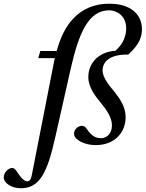

<svg xmlns="http://www.w3.org/2000/svg" viewBox="-92 -762 777 1024"><path d="M-72 184C-71 217 -28 242 19 242C119 242 160 161 203 -31L285 -395C328 -585 380 -707 490 -707C528 -707 581 -680 581 -611C581 -574 567 -528 523 -491C444 -487 379 -434 379 -350C379 -305 407 -260 439 -222C479 -174 505 -134 505 -93C505 -48 476 -25 447 -25C424 -25 399 -32 371 -74C363 -86 355 -91 344 -91C325 -91 301 -72 303 -46C304 -17 359 12 418 12C520 12 578 -56 578 -137C578 -192 547 -236 521 -269C496 -300 455 -345 455 -387C455 -422 480 -473 592 -471C655 -528 665 -570 665 -606C665 -686 604 -742 493 -742C316 -744 245 -607 217 -512L210 -490H123L112 -452H200L77 175C73 197 64 205 54 205C42 205 27 197 0 156C-7 146 -14 134 -27 134C-49 134 -72 159 -72 184Z"/></svg>

Font: Heuristica
Style: Italic
Weight: 400
Italic angle: -13°
Version: Version 1.0.1